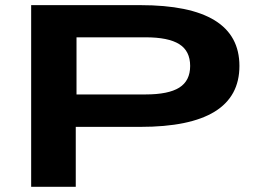

<svg xmlns="http://www.w3.org/2000/svg" viewBox="-20 -720 1003 740"><path d="M100.1 0H272V-231H521Q902.8 -231 902.8 -465.8Q902.8 -700.2 521 -700.2H100.1ZM274.9 -356V-576.2H541Q628.9 -576.2 670.9 -549.8Q712.9 -523.4 712.9 -465.8Q712.9 -408.7 670.9 -382.3Q628.9 -356 541 -356Z"/></svg>

Font: Messapia Bold
Style: Regular
Weight: 400
Designer: Luca Marsano
Foundry: Collletttivo
Version: Version 1.000;FEAKit 1.0